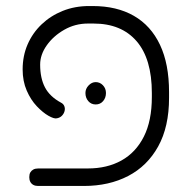

<svg xmlns="http://www.w3.org/2000/svg" viewBox="-20 -606 635 636"><path d="M106 10Q97 10 90.5 6.5Q84 3 80.5 -3.5Q77 -10 77 -19Q77 -29 80.5 -35Q84 -41 90.5 -44.5Q97 -48 107 -48H271Q335 -48 382.5 -74.5Q430 -101 456.5 -153.5Q483 -206 483 -285V-298Q483 -411 432.5 -469.5Q382 -528 290 -528H271Q229 -528 193 -507.5Q157 -487 135 -456Q113 -425 113 -392Q113 -347 129 -316.5Q145 -286 182 -266Q190 -262 193 -254.5Q196 -247 194 -238.5Q192 -230 185.5 -223Q179 -216 168 -214Q159 -212 140.5 -222.5Q122 -233 102 -254Q82 -275 68.5 -306Q55 -337 55 -376Q55 -421 71.5 -459Q88 -497 118 -525.5Q148 -554 188 -570Q228 -586 275 -586H287Q367 -586 423.5 -553.5Q480 -521 510 -457.5Q540 -394 540 -301V-282Q540 -186 504 -121Q468 -56 404.5 -23Q341 10 258 10ZM297 -260Q282 -260 272.5 -271Q263 -282 263 -298Q263 -312 273.5 -323Q284 -334 297 -334Q311 -334 321 -323.5Q331 -313 331 -298Q331 -282 321.5 -271Q312 -260 297 -260Z"/></svg>

Font: Fredoka Light Light
Style: Regular
Weight: 300
Version: Version 2.001